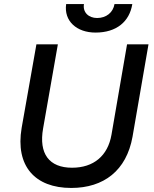

<svg xmlns="http://www.w3.org/2000/svg" viewBox="-20 -919 759 949"><path d="M332 10C493 10 605 -76 635 -243L714 -700H608L531 -253C513 -149 443 -90 336 -90C223 -90 171 -159 193 -284L266 -700H160L87 -287C55 -98 153 10 332 10ZM452 -758C556 -758 620 -812 634 -899H546C539 -857 505 -830 460 -830C418 -830 388 -858 395 -899H307C295 -815 359 -758 452 -758Z"/></svg>

Font: Fixel Display Medium
Style: Italic
Weight: 500
Italic angle: -10°
Designer: AlfaBravo + MacPaw
Foundry: Kyrylo Tkachov, Marchela Mozhyna, Serhii Makarenko, Maria Weinstein, Zakhar Kryvoshyya
Version: Version 1.210;Glyphs 3.2 (3217)